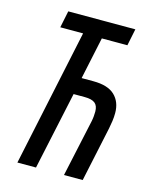

<svg xmlns="http://www.w3.org/2000/svg" viewBox="-109 -788 691 861"><g transform="rotate(15 236.5 -357.0)"><path d="M55.2 0 189.9 -635.7H84L100.1 -713.9H411.6L395.5 -635.7H276.9L235.4 -440.4H290Q357.4 -440.4 389.4 -409.9Q421.4 -379.4 421.4 -327.6Q421.4 -309.1 418.7 -290Q416 -271 412.6 -254.4L358.4 0H271.5L329.1 -266.1Q331.5 -277.8 332.5 -289.6Q333.5 -301.3 333.5 -311Q333.5 -337.9 318.6 -349.9Q303.7 -361.8 271 -361.8H219.2L141.6 0Z"/></g></svg>

Font: Open Sans Condensed Medium
Style: Italic
Weight: 500
Width: 3
Italic angle: -12°
Designer: Monotype Design Team
Foundry: Monotype Imaging Inc.
Version: Version 3.000